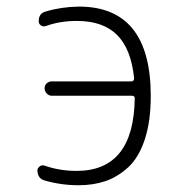

<svg xmlns="http://www.w3.org/2000/svg" viewBox="-20 -547 540 574"><path d="M112.3 -7.8Q92.8 -13.7 91.8 -37.1Q91.8 -44.9 99.1 -49.8Q106.4 -54.7 113.3 -51.8Q158.2 -36.1 209 -36.1Q379.9 -36.1 382.8 -252.9Q382.8 -260.7 375 -260.7H134.8Q126 -260.7 119.6 -267.6Q113.3 -274.4 113.3 -283.2Q113.3 -292 119.6 -297.9Q126 -303.7 134.8 -303.7H373Q380.9 -303.7 380.9 -313.5Q372.1 -400.4 330.1 -442.4Q288.1 -484.4 210 -484.4Q158.2 -484.4 116.2 -468.8Q108.4 -466.8 102.1 -471.2Q95.7 -475.6 95.7 -483.4Q95.7 -507.8 117.2 -512.7Q162.1 -526.4 215.8 -527.3Q430.7 -527.3 430.7 -259.8Q430.7 -183.6 412.6 -129.4Q394.5 -75.2 362.8 -46.4Q331.1 -17.6 294.9 -5.4Q258.8 6.8 214.8 6.8Q162.1 6.8 112.3 -7.8Z"/></svg>

Font: Rounded Mgen+ 2m light
Style: Regular
Weight: 200
Designer: [Source Han Sans]
Ryoko NISHIZUKA  (kana & ideographs); Paul D. Hunt (Latin, Greek & Cyrillic); Wenlong ZHANG  (bopomofo
Version: Version 1.059.20150602